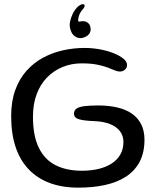

<svg xmlns="http://www.w3.org/2000/svg" viewBox="-20 -845 738 903"><path d="M349 37.5Q273 37.5 214.2 15.8Q155.5 -6 114.8 -48.8Q74 -91.5 53.2 -154.2Q32.5 -217 32.5 -298.5Q32.5 -368.5 51.8 -421.5Q71 -474.5 104.8 -512.2Q138.5 -550 182.8 -573.8Q227 -597.5 276.8 -608.5Q326.5 -619.5 377 -619.5Q415 -619.5 450.8 -612.8Q486.5 -606 515 -594.5Q543.5 -583 560.5 -569Q577.5 -555 577.5 -540Q577.5 -526 567.5 -517.2Q557.5 -508.5 543 -508.5Q532.5 -508.5 519.2 -514.2Q506 -520 486.2 -527.5Q466.5 -535 436.8 -541Q407 -547 364 -547Q316 -547 274.5 -530Q233 -513 201.5 -481Q170 -449 152.5 -402.2Q135 -355.5 135 -296Q135 -206.5 162.5 -150.2Q190 -94 241.5 -68Q293 -42 365 -42Q406.5 -42 442 -50.2Q477.5 -58.5 504 -75.2Q530.5 -92 545.5 -117.5Q560.5 -143 560.5 -178Q560.5 -206 544.5 -227.5Q528.5 -249 497.5 -261.5Q466.5 -274 421.5 -275.5Q377 -277 352.5 -283.8Q328 -290.5 328 -310.5Q328 -326.5 340.8 -334.8Q353.5 -343 379 -346Q404.5 -349 442 -349Q492 -349 532.2 -339.5Q572.5 -330 600.8 -310.2Q629 -290.5 644.2 -260Q659.5 -229.5 659.5 -188Q659.5 -127 636.5 -83.8Q613.5 -40.5 571.8 -13.8Q530 13 473.5 25.2Q417 37.5 349 37.5ZM375 -824Q380 -820 377.5 -814Q375 -808 370 -802Q361 -793 355.2 -780.8Q349.5 -768.5 348.5 -758.5Q346 -745.5 350.5 -743.5Q353.5 -743 358.5 -744.2Q363.5 -745.5 370 -745.5Q383.5 -745.5 393.8 -737.2Q404 -729 405.5 -715Q408.5 -700 400.8 -687.8Q393 -675.5 376.5 -669.5Q357 -661.5 339 -670.2Q321 -679 314 -698.5Q305 -719.5 309.2 -741.5Q313.5 -763.5 325 -786Q331.5 -797.5 340 -807.5Q348.5 -817.5 357.5 -821.5Q362 -824.5 366.8 -825.2Q371.5 -826 375 -824Z"/></svg>

Font: Gluten Light
Style: Regular
Weight: 300
Designer: Tyler Finck
Foundry: Etcetera Type Company
Version: Version 1.300